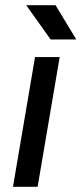

<svg xmlns="http://www.w3.org/2000/svg" viewBox="-20 -720 314 740"><path d="M115 -500H210L125 0H30ZM81 -700H194L274 -568H175Z"/></svg>

Font: Oak Sans Medium
Style: Italic
Weight: 500
Italic angle: -9.49998°
Foundry: Erik Kennedy, Walven
Version: Version 1.000